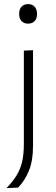

<svg xmlns="http://www.w3.org/2000/svg" viewBox="-20 -748 282 962"><path d="M12.5 194.5Q43 163 62.2 132.2Q81.5 101.5 90.5 64Q99.5 26.5 99.5 -26.5V-494.5L145.5 -496.5V-17.5Q145.5 58 124.5 108.5Q103.5 159 70.5 192ZM120 -629.5Q101 -629.5 88.5 -641.8Q76 -654 76 -678Q76 -703 88.5 -715.2Q101 -727.5 121 -727.5Q141 -727.5 153.2 -714.8Q165.5 -702 165.5 -678Q165.5 -654 153.2 -641.8Q141 -629.5 120 -629.5Z"/></svg>

Font: Commissioner ExtraLight
Style: Regular
Weight: 200
Designer: Kostas Bartsokas
Foundry: Kostas Bartsokas
Version: Version 1.000; ttfautohint (v1.8.3)